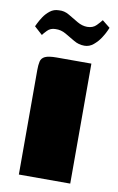

<svg xmlns="http://www.w3.org/2000/svg" viewBox="-76 -681 447 725"><g transform="rotate(10 147.5 -318.5)"><path d="M49 0Q49 -100 49 -200.5Q49 -301 49 -401Q49 -420 52 -433.5Q55 -447 68.5 -453.5Q82 -460 113 -460H246V0ZM208 -522Q186 -522 167.5 -533Q149 -544 130 -555Q111 -566 90 -565Q71 -565 59 -552.5Q47 -540 43 -534L12 -562Q12 -562 17.5 -573.5Q23 -585 32.5 -599.5Q42 -614 56.5 -625.5Q71 -637 90 -637Q111 -639 130 -627.5Q149 -616 168 -605Q187 -594 206 -594Q228 -594 241 -607.5Q254 -621 260 -629L290 -605Q290 -605 284.5 -592.5Q279 -580 268.5 -564Q258 -548 242.5 -535Q227 -522 208 -522Z"/></g></svg>

Font: Genos Thin ExtraBold
Style: Regular
Weight: 800
Version: Version 1.010